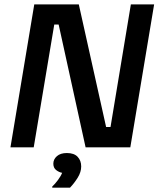

<svg xmlns="http://www.w3.org/2000/svg" viewBox="-20 -670 723 873"><path d="M27.5 0 135.8 -650H338.3L462.5 -92.5H482.5L575 -650H680.8L572.5 0H369.2L246.7 -558.3H226.7L133.3 0ZM217.5 183.3V178.3Q230 166.7 243.3 148.8Q256.7 130.8 262.5 115.8Q248.3 113.3 235.4 103.3Q222.5 93.3 222.5 74.2Q222.5 54.2 238.8 40Q255 25.8 284.2 25.8Q316.7 25.8 332.9 42.9Q349.2 60 349.2 86.7Q349.2 112.5 333.3 137.9Q317.5 163.3 298.3 183.3Z"/></svg>

Font: Familjen Grotesk GF Medium
Style: Italic
Weight: 500
Designer: Anders Wikstroem, Jonas Baeckman, Matilda Gysing, Kristian Moeller
Foundry: Familjen STHML AB
Version: Version 2.000; Beta; Release 4; Build 6